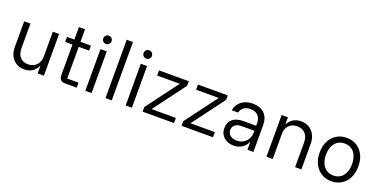

<svg xmlns="http://www.w3.org/2000/svg" viewBox="-20 -1427 4264 2163"><g transform="rotate(20 2112.5 -345.0)"><path d="M259.2 9.2Q205 9.2 163.8 -15.8Q122.5 -40.8 99.6 -85.4Q76.7 -130 76.7 -187.5V-500H151.7V-204.2Q151.7 -136.7 185.8 -97.9Q220 -59.2 280.8 -59.2Q343.3 -59.2 381.7 -99.2Q420 -139.2 420 -204.2V-500H495V0H420V-89.2H416.7Q395.8 -41.7 355 -16.2Q314.2 9.2 259.2 9.2Z M749.2 0Q715.8 0 696.7 -17.9Q677.5 -35.8 677.5 -71.7V-440H590V-500H678.3V-650H751.7V-500H876.7V-440H752.5V-60H888.3V0Z M991.7 0V-500H1066.7V0ZM1029.2 -575Q1008.3 -575 993.8 -589.6Q979.2 -604.2 979.2 -625Q979.2 -645.8 993.8 -660.4Q1008.3 -675 1029.2 -675Q1050 -675 1064.6 -660.4Q1079.2 -645.8 1079.2 -625Q1079.2 -604.2 1064.6 -589.6Q1050 -575 1029.2 -575Z M1233.3 0V-700H1308.3V0Z M1475 0V-500H1550V0ZM1512.5 -575Q1491.7 -575 1477.1 -589.6Q1462.5 -604.2 1462.5 -625Q1462.5 -645.8 1477.1 -660.4Q1491.7 -675 1512.5 -675Q1533.3 -675 1547.9 -660.4Q1562.5 -645.8 1562.5 -625Q1562.5 -604.2 1547.9 -589.6Q1533.3 -575 1512.5 -575Z M1678.3 0V-55L1965 -438.3H1693.3V-500H2050V-445L1763.3 -61.7H2055V0Z M2145 0V-55L2431.7 -438.3H2160V-500H2516.7V-445L2230 -61.7H2521.7V0Z M2772.5 9.2Q2699.2 9.2 2652.9 -32.5Q2606.7 -74.2 2606.7 -140Q2606.7 -210 2652.1 -249.2Q2697.5 -288.3 2780.8 -288.3H2935V-315Q2935 -376.7 2902.9 -410Q2870.8 -443.3 2812.5 -443.3Q2764.2 -443.3 2733.3 -421.2Q2702.5 -399.2 2693.3 -358.3H2616.7Q2627.5 -427.5 2681.7 -468.8Q2735.8 -510 2815 -510Q2905 -510 2955.8 -460.4Q3006.7 -410.8 3006.7 -320.8V0H2935V-92.5H2931.7Q2912.5 -45.8 2869.2 -18.3Q2825.8 9.2 2772.5 9.2ZM2787.5 -55.8Q2829.2 -55.8 2862.5 -75.4Q2895.8 -95 2915.4 -128.8Q2935 -162.5 2935 -204.2V-228.3H2786.7Q2732.5 -228.3 2704.6 -205.8Q2676.7 -183.3 2676.7 -143.3Q2676.7 -103.3 2706.7 -79.6Q2736.7 -55.8 2787.5 -55.8Z M3163.3 0V-500H3238.3V-416.7H3241.7Q3263.3 -461.7 3303.3 -485.4Q3343.3 -509.2 3396.7 -509.2Q3451.7 -509.2 3493.3 -483.3Q3535 -457.5 3558.3 -412.1Q3581.7 -366.7 3581.7 -307.5V0H3506.7V-295.8Q3506.7 -363.3 3471.2 -402.1Q3435.8 -440.8 3372.5 -440.8Q3309.2 -440.8 3273.8 -402.1Q3238.3 -363.3 3238.3 -295.8V0Z M3941.7 10Q3875 10 3822.5 -22.1Q3770 -54.2 3740 -112.5Q3710 -170.8 3710 -250Q3710 -330 3740 -388.3Q3770 -446.7 3822.5 -478.3Q3875 -510 3941.7 -510Q4010 -510 4062.1 -478.3Q4114.2 -446.7 4143.8 -388.3Q4173.3 -330 4173.3 -250Q4173.3 -170.8 4143.8 -112.1Q4114.2 -53.3 4061.7 -21.7Q4009.2 10 3941.7 10ZM3941.7 -58.3Q4014.2 -58.3 4056.3 -110.8Q4098.3 -163.3 4098.3 -250Q4098.3 -337.5 4056.3 -389.6Q4014.2 -441.7 3941.7 -441.7Q3870.8 -441.7 3827.9 -389.6Q3785 -337.5 3785 -250Q3785 -163.3 3827.9 -110.8Q3870.8 -58.3 3941.7 -58.3Z"/></g></svg>

Font: Funnel Sans Light Light
Style: Regular
Weight: 300
Version: Version 1.000